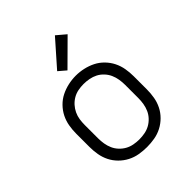

<svg xmlns="http://www.w3.org/2000/svg" viewBox="-213 -890 1025 1025"><g transform="rotate(-45 300.0 -377.0)"><path d="M300 8Q271 8 242 3Q213 -2 187 -15.5Q161 -29 140 -50Q119 -71 106 -97Q93 -123 88 -152Q83 -181 83 -210V-310Q83 -339 88 -368Q93 -397 106 -423Q119 -449 140 -470.5Q161 -492 187 -505Q213 -518 242 -524.5Q271 -531 300 -531Q329 -531 358 -524.5Q387 -518 413 -505Q439 -492 460 -470.5Q481 -449 494 -423Q507 -397 512 -368Q517 -339 517 -310V-210Q517 -181 512 -152Q507 -123 494 -97Q481 -71 460 -50Q439 -29 413 -15.5Q387 -2 358 3Q329 8 300 8ZM300 -50Q321 -50 342 -54Q363 -58 381 -68Q399 -78 413.5 -93.5Q428 -109 436.5 -128Q445 -147 448.5 -168Q452 -189 452 -210V-310Q452 -331 448.5 -352Q445 -373 436.5 -392Q428 -411 413 -427Q398 -443 379.5 -452.5Q361 -462 340 -466Q319 -470 298 -470Q277 -470 256.5 -466Q236 -462 218 -451.5Q200 -441 186 -425.5Q172 -410 163 -391Q154 -372 151 -351.5Q148 -331 148 -310V-210Q148 -189 151.5 -168Q155 -147 163.5 -128Q172 -109 186.5 -93.5Q201 -78 219 -68Q237 -58 258 -54Q279 -50 300 -50ZM289 -582 247 -618 374 -762 426 -718Z"/></g></svg>

Font: Iosevka Custom Light Extended
Style: Regular
Weight: 300
Width: 7
Monospace: yes
Designer: Belleve Invis
Foundry: Belleve Invis
Version: Version 11.2.4; ttfautohint (v1.8.4)